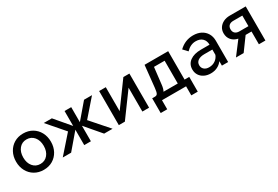

<svg xmlns="http://www.w3.org/2000/svg" viewBox="54 -1402 3511 2423"><g transform="rotate(-30 1809.5 -190.5)"><path d="M304 16Q230 16 172.5 -18Q115 -52 82.5 -112Q50 -172 50 -248Q50 -325 82.5 -385Q115 -445 172 -479Q229 -513 303 -513Q378 -513 435.5 -479Q493 -445 525.5 -385Q558 -325 558 -248Q558 -172 525.5 -112Q493 -52 436 -18Q379 16 304 16ZM304 -70Q371 -70 412 -119.5Q453 -169 453 -248Q453 -328 412 -377.5Q371 -427 303 -427Q237 -427 196 -377.5Q155 -328 155 -248Q155 -169 196 -119.5Q237 -70 304 -70Z M587 0 809 -252 597 -497H715L900 -279V-497H997V-278L1184 -497H1300L1089 -255L1313 0H1190L997 -226V0H900V-224L709 0Z M1404 0V-497H1501V-147L1757 -497H1845V0H1747V-348L1492 0Z M1938 132V-83H1979Q2005 -83 2016 -103Q2027 -123 2033 -181L2066 -497H2410V-83H2478V132H2384V0H2033V132ZM2128 -174Q2122 -114 2103 -83H2311V-415H2156Z M2738 16Q2685 16 2644 -4.5Q2603 -25 2580.5 -61Q2558 -97 2558 -143Q2558 -220 2617 -263.5Q2676 -307 2778 -307H2903Q2903 -364 2868.5 -398Q2834 -432 2772 -432Q2694 -432 2632 -366L2574 -428Q2662 -513 2780 -513Q2846 -513 2894.5 -487.5Q2943 -462 2970 -416.5Q2997 -371 2997 -310V0H2906V-65Q2879 -27 2835.5 -5.5Q2792 16 2738 16ZM2758 -62Q2809 -62 2847.5 -88.5Q2886 -115 2903 -159V-236H2787Q2727 -236 2693.5 -212.5Q2660 -189 2660 -147Q2660 -109 2686.5 -85.5Q2713 -62 2758 -62Z M3111 0 3256 -191Q3197 -203 3162.5 -243Q3128 -283 3128 -342Q3128 -388 3151 -422.5Q3174 -457 3214.5 -477Q3255 -497 3308 -497H3540V0H3445V-186H3359L3223 0ZM3313 -264H3445V-418H3313Q3273 -418 3251 -398Q3229 -378 3229 -341Q3229 -304 3251.5 -284Q3274 -264 3313 -264Z"/></g></svg>

Font: Wix Madefor Text Medium
Style: Regular
Weight: 500
Designer: Dalton Maag Ltd
Foundry: Dalton Maag Ltd
Version: Version 3.100